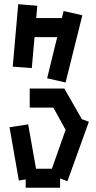

<svg xmlns="http://www.w3.org/2000/svg" viewBox="-20 -885 454 905"><path d="M65.9 -865.2 155.8 -857.9 129.9 -564 40 -570.8ZM317.9 -799.8V-710H92.8V-799.8ZM157.2 -47.9 68.8 -34.2 24.9 -285.2 112.8 -298.8ZM101.1 -89.8H263.2V0H101.1ZM120.1 -467.8H283.2V-377.9H120.1ZM202.1 -516.1 279.8 -833 368.2 -813 289.1 -496.1ZM205.1 -425.8 283.2 -467.8 380.9 -296.9 300.8 -252ZM214.8 -62 314 -342.8 398.9 -311 297.9 -30.8Z"/></svg>

Font: Opir
Style: Regular
Weight: 400
Designer: Maksym Kobuzan
Version: Version 1.000;FEAKit 1.0